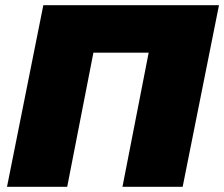

<svg xmlns="http://www.w3.org/2000/svg" viewBox="-20 -720 864 740"><path d="M7 0 147 -700H824L684 0H452L553 -517H340L239 0Z"/></svg>

Font: Montserrat Black
Style: Italic
Weight: 900
Italic angle: -11.3°
Designer: Julieta Ulanovsky
Foundry: Julieta Ulanovsky
Version: Version 9.000; ttfautohint (v1.8.4.7-5d5b)